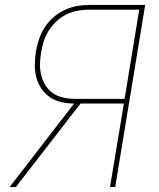

<svg xmlns="http://www.w3.org/2000/svg" viewBox="-20 -755 640 775"><path d="M44 0H19L279 -337Q253 -337 227 -343Q201 -349 181 -363Q161 -377 147 -397.5Q133 -418 126.5 -443Q120 -468 120.5 -494.5Q121 -521 125 -547Q129 -572 137.5 -597Q146 -622 160.5 -644.5Q175 -667 195.5 -685Q216 -703 240.5 -714.5Q265 -726 290 -730.5Q315 -735 340 -735H566L445 0H424L480 -337H305ZM283 -356H483L542 -716H340Q318 -716 295 -712Q272 -708 249.5 -697.5Q227 -687 209 -670Q191 -653 177.5 -632.5Q164 -612 157 -589.5Q150 -567 146 -544Q142 -520 141.5 -496.5Q141 -473 146.5 -451Q152 -429 164 -410Q176 -391 194.5 -378.5Q213 -366 236 -361Q259 -356 283 -356Z"/></svg>

Font: Iosevka Thin Extended
Style: Italic
Weight: 100
Width: 7
Italic angle: -9°
Monospace: yes
Designer: Belleve Invis
Foundry: Belleve Invis
Version: Version 32.5.0; ttfautohint (v1.8.4)